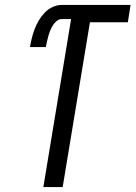

<svg xmlns="http://www.w3.org/2000/svg" viewBox="-20 -755 547 775"><path d="M155 0 267 -678H229Q218 -678 208.5 -670Q199 -662 193 -652Q187 -642 182.5 -631Q178 -620 175 -609Q172 -598 169.5 -587Q167 -576 165 -565H101Q104 -583 108.5 -601.5Q113 -620 120 -638Q127 -656 137 -673Q147 -690 161 -704.5Q175 -719 193 -727Q211 -735 229 -735H507L496 -665H343L233 0Z"/></svg>

Font: Iosevka Curly
Style: Italic
Weight: 400
Italic angle: -9°
Monospace: yes
Designer: Belleve Invis
Foundry: Belleve Invis
Version: Version 22.1.2; ttfautohint (v1.8.4)